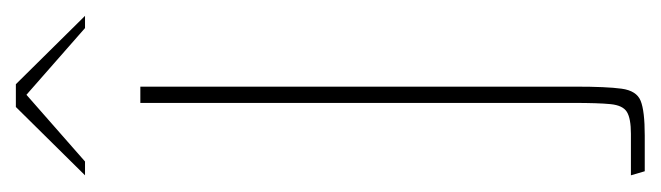

<svg xmlns="http://www.w3.org/2000/svg" viewBox="-308 -504 813 236"><g transform="rotate(-90 98.0 -386.5)"><path d="M5 0 0 -17H51Q70 -17 78 -22Q86 -27 87.5 -42Q89 -57 89 -88V-620H109V-85Q109 -47 106.5 -28.5Q104 -10 91.5 -5Q79 0 49 0ZM0 -688 84 -773H112L196 -688H181L99 -760L17 -688Z"/></g></svg>

Font: Smooch Sans Thin Thin
Style: Regular
Weight: 250
Version: Version 1.010